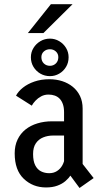

<svg xmlns="http://www.w3.org/2000/svg" viewBox="-20 -895 490 928"><path d="M364.4 13.6 298.4 -75.6 350 -140.1 432.6 -34.3ZM292.6 -131.6 338.1 -78.7Q332.9 -64.9 322.6 -49.3Q312.4 -33.7 296.4 -19.9Q280.4 -6.1 257.2 2.4Q234 11 202.3 11Q139 11 95 -30.8Q51 -72.5 51 -153.6Q51 -191.6 64.9 -220.5Q78.7 -249.4 103.1 -269Q127.6 -288.6 160.6 -298.6Q193.6 -308.7 231.6 -308.7H300.8V-239.9H236.4Q210.9 -239.9 188.9 -231Q166.9 -222.2 153.4 -202.6Q139.9 -183 139.9 -150.6Q139.9 -116.4 150.3 -96Q160.7 -75.6 178.4 -66.8Q196 -57.9 217.7 -57.9Q239.2 -57.9 255.2 -68.1Q271.2 -78.3 280.8 -95.1Q290.4 -111.9 292.6 -131.6ZM219.1 -512Q251.9 -512 280.6 -502.8Q309.4 -493.5 331.8 -475.4Q354.1 -457.2 366.8 -430.8Q379.4 -404.3 379.4 -369.9V-77.4L289.6 -94.1V-353.3Q289.6 -375.1 284 -391.2Q278.5 -407.3 268.6 -417.6Q258.8 -427.9 245 -432.9Q231.3 -437.9 214.6 -437.9Q194.9 -437.9 179.1 -429.4Q163.2 -420.9 151.7 -408.6Q140.1 -396.4 133.6 -384.3L57.4 -432.6Q68.2 -453.3 90.9 -471.4Q113.5 -489.4 146 -500.7Q178.6 -512 219.1 -512ZM221.5 -527Q196.2 -527 175.3 -539Q154.5 -551 141.9 -571.6Q129.3 -592.3 129.3 -618.1Q129.3 -642.9 141.9 -663.3Q154.5 -683.8 175.4 -696Q196.2 -708.3 221.5 -708.3Q245.5 -708.3 266.2 -696Q286.9 -683.8 299.2 -663.4Q311.6 -642.9 311.6 -618.2Q311.6 -592.2 299.2 -571.6Q286.9 -551 266.2 -539Q245.6 -527 221.5 -527ZM221.4 -576.9Q238.1 -576.9 250 -588.3Q261.9 -599.8 261.9 -618.7Q261.9 -635.4 250 -646.2Q238.1 -657 221.4 -657Q203.9 -657 191.9 -646.2Q180 -635.4 180 -618.7Q180 -599.8 191.9 -588.3Q203.9 -576.9 221.4 -576.9ZM114.6 -735.1 225.9 -874.6H330.6L189.7 -735.1Z"/></svg>

Font: League Mono Thin Condensed
Style: Regular
Weight: 100
Width: 1
Designer: Tyler Finck
Foundry: The League of Moveable Type / Tyler Finck
Version: Version 2.300;RELEASE